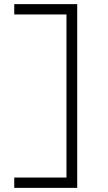

<svg xmlns="http://www.w3.org/2000/svg" viewBox="-20 -720 524 930"><path d="M49 190V140H309L302 148V-662L312 -650H49V-700H354V190Z"/></svg>

Font: Lexend Giga ExtraLight
Style: Regular
Weight: 250
Version: Version 1.007